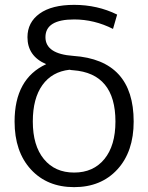

<svg xmlns="http://www.w3.org/2000/svg" viewBox="-20 -760 610 790"><path d="M266 -473Q194 -465 154.5 -410Q115 -355 115 -260Q115 -161 160.5 -105.5Q206 -50 285 -50Q364 -50 409.5 -105.5Q455 -161 455 -260Q455 -458 281 -471Q276 -471 266 -473ZM170 -496Q93 -529 93 -607Q93 -668 143 -704Q193 -740 285 -740Q381 -740 462 -700L445 -641Q368 -680 285 -680Q167 -680 167 -607Q167 -538 282 -530Q530 -513 530 -260Q530 -136 463 -63Q396 10 285 10Q174 10 107 -63Q40 -136 40 -260Q40 -436 170 -496Z"/></svg>

Font: M PLUS 1p
Style: Regular
Weight: 400
Version: Version 1.062